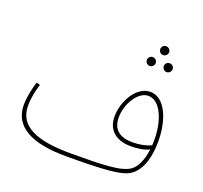

<svg xmlns="http://www.w3.org/2000/svg" viewBox="-131 -904 1141 1078"><g transform="rotate(20 439.0 -365.5)"><path d="M685 -699C700 -699 712 -711 712 -726C712 -740 700 -752 685 -752C671 -752 659 -740 659 -726C659 -711 671 -699 685 -699ZM635 -616C650 -616 662 -628 662 -643C662 -657 650 -669 635 -669C621 -669 609 -657 609 -643C609 -628 621 -616 635 -616ZM736 -616C751 -616 763 -628 763 -643C763 -657 751 -669 736 -669C722 -669 710 -657 710 -643C710 -628 722 -616 736 -616ZM366 21C583 21 700 15 748 -20C810 -65 826 -155 826 -235C826 -366 776 -481 690 -481C607 -481 547 -373 547 -283C547 -187 620 -156 687 -156C729 -156 768 -161 799 -177C789 -100 763 -60 738 -42C687 -6 577 -3 385 -3C183 -3 70 -51 70 -173C70 -221 81 -266 93 -305L71 -311C58 -269 46 -214 46 -169C46 -39 163 21 366 21ZM571 -285C571 -370 628 -456 686 -456C763 -456 802 -341 802 -241C802 -227 802 -214 801 -202C773 -189 734 -180 691 -180C631 -180 571 -201 571 -285Z"/></g></svg>

Font: Noto Sans Arabic UI SmCn Th
Style: Regular
Weight: 100
Width: 4
Designer: Monotype Design Team, Nadine Chahine and Nizar Qandah
Foundry: Monotype Imaging Inc.
Version: Version 2.010